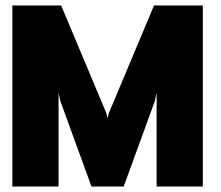

<svg xmlns="http://www.w3.org/2000/svg" viewBox="-20 -680 804 700"><path d="M719.5 0H551V-342L544.5 -311.5L431 0H313.5L200 -311.5L193.5 -342V0H25V-660H203L367.5 -268L372 -250L377 -268L541.5 -660H719.5Z"/></svg>

Font: Lucymar Sans ExtraBold
Style: Regular
Weight: 800
Foundry: The League of Moveable Type (original font) / Main changes by Cristiano Sobral with portions from Mirco Monsees
Version: Version 2.001;August 30, 2020;FontCreator 13.0.0.2681 64-bit